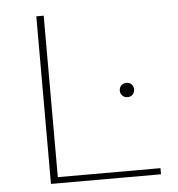

<svg xmlns="http://www.w3.org/2000/svg" viewBox="-49 -705 698 751"><g transform="rotate(-5 300.0 -329.0)"><path d="M150 -24H553V0H121V-658H150ZM449 -312Q437 -312 429 -320Q421 -328 421 -340Q421 -352 429 -360Q437 -368 449 -368Q462 -368 469.5 -360Q477 -352 477 -340Q477 -328 469.5 -320Q462 -312 449 -312Z"/></g></svg>

Font: EauTestInfant Extralight
Style: Regular
Weight: 250
Designer: Christian Thalmann (Catharsis Fonts)
Version: Version 0.001;PS 000.001;hotconv 1.0.88;makeotf.lib2.5.64775